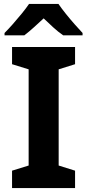

<svg xmlns="http://www.w3.org/2000/svg" viewBox="-20 -952 441 972"><path d="M360 0H41V-88L125 -114V-601L41 -627V-714H360V-627L277 -601V-114L360 -88ZM276 -932Q291 -910 313 -882.5Q335 -855 358 -829Q381 -803 398 -785V-773H300Q274 -791 249.5 -813.5Q225 -836 201 -859Q176 -836 152.5 -814.5Q129 -793 103 -773H3V-785Q22 -804 45 -830Q68 -856 90 -883Q112 -910 127 -932Z"/></svg>

Font: Noto Sans Hebrew Thin
Style: Bold
Weight: 700
Version: Version 3.001